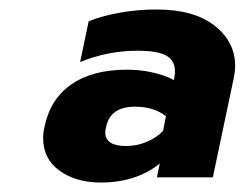

<svg xmlns="http://www.w3.org/2000/svg" viewBox="-20 -734 516 405"><path d="M71 -443Q71 -454 74 -467Q86 -525 130.5 -556Q175 -587 248 -587Q276 -587 302.5 -581Q329 -575 347 -565L348 -573Q349 -577 349 -584Q349 -606 331 -616.5Q313 -627 270 -627Q207 -627 149 -603L167 -689Q193 -700 231.5 -707Q270 -714 310 -714Q389 -714 432.5 -680Q476 -646 476 -595Q476 -583 473 -569L429 -360H311L317 -389Q267 -349 193 -349Q140 -349 105.5 -374Q71 -399 71 -443ZM324 -458 330 -489Q304 -509 265 -509Q213 -509 204 -467Q202 -459 202 -455Q202 -426 246 -426Q269 -426 290 -435Q311 -444 324 -458Z"/></svg>

Font: Prompt
Style: Bold Italic
Weight: 700
Italic angle: -12°
Designer: Katatrad Team
Foundry: CadsonDemak
Version: Version 1.001